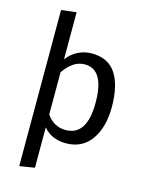

<svg xmlns="http://www.w3.org/2000/svg" viewBox="-139 -834 864 1131"><g transform="rotate(15 293.0 -268.5)"><path d="M529 -264Q529 -140 475 -64Q421 12 322 12Q234 12 184 -48V198L92 213V-739L184 -750V-463Q212 -500 251 -519.5Q290 -539 334 -539Q435 -539 482 -467Q529 -395 529 -264ZM430 -264Q430 -466 311 -466Q272 -466 240 -443Q208 -420 184 -384V-127Q204 -96 234 -79.5Q264 -63 300 -63Q430 -63 430 -264Z"/></g></svg>

Font: Fira GO
Style: Regular
Weight: 400
Designer: Carrois Corporate
Foundry: Carrois Corporate GbR
Version: Version 0.300